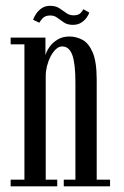

<svg xmlns="http://www.w3.org/2000/svg" viewBox="-20 -656 436 676"><path d="M17.5 0V-23.5H66V-500H17.5V-523.5H140V-461.5Q143.5 -475 154.2 -490.5Q165 -506 182.8 -516.8Q200.5 -527.5 224.5 -527.5Q248 -527.5 270 -516Q292 -504.5 306.2 -471.8Q320.5 -439 320.5 -374.5V-23.5H367.5V0H204.5V-23.5H245.5V-365.5Q245.5 -432.5 234.5 -462.5Q223.5 -492.5 199 -492.5Q187 -492.5 176.5 -482.5Q166 -472.5 158 -457Q150 -441.5 145.5 -423.5Q141 -405.5 141 -389V-23.5H181.5V0ZM236.5 -568.5Q217.5 -568.5 205.2 -576.8Q193 -585 182.2 -593.2Q171.5 -601.5 156.5 -601.5Q139 -601.5 130 -591.5Q121 -581.5 118.5 -576L96.5 -586.5Q99.5 -595.5 106.8 -606.8Q114 -618 126.5 -626.8Q139 -635.5 156 -635.5Q176 -635.5 188.8 -627.2Q201.5 -619 212.8 -610.5Q224 -602 239.5 -602Q256 -602 263.5 -610Q271 -618 273.5 -623.5L294.5 -611.5Q292 -604 284.8 -593.8Q277.5 -583.5 265.5 -576Q253.5 -568.5 236.5 -568.5Z"/></svg>

Font: Imbue 48pt
Style: Regular
Weight: 400
Designer: Tyler Finck
Foundry: Etcetera Type Company
Version: Version 1.102